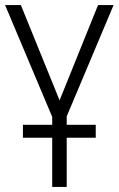

<svg xmlns="http://www.w3.org/2000/svg" viewBox="-20 -734 466 754"><path d="M185 -193H70V-244H185V-275L0 -714H62L214 -340L365 -714H426L242 -277V-244H356V-193H242V0H185Z"/></svg>

Font: Noto Sans Display Light Narrow
Style: Regular
Weight: 300
Width: 4
Designer: Monotype Design team
Foundry: Monotype Imaging Inc.
Version: Version 1.000